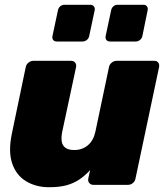

<svg xmlns="http://www.w3.org/2000/svg" viewBox="-20 -775 697 805"><path d="M186 10Q131 10 89.5 -15Q48 -40 31 -90Q14 -140 30 -216L88 -494Q90 -505 99.5 -512.5Q109 -520 120 -520H278Q289 -520 295 -512.5Q301 -505 299 -494L241 -223Q236 -198 239 -181Q242 -164 255 -155Q268 -146 291 -146Q325 -146 348.5 -166Q372 -186 380 -223L437 -494Q439 -505 448.5 -512.5Q458 -520 469 -520H627Q638 -520 643.5 -512.5Q649 -505 647 -494L548 -26Q546 -15 537 -7.5Q528 0 517 0H371Q361 0 354.5 -7.5Q348 -15 350 -26L358 -62Q336 -38 312 -22Q288 -6 258 2Q228 10 186 10ZM441 -601Q431 -601 426 -607.5Q421 -614 423 -624L446 -732Q448 -742 455.5 -748.5Q463 -755 473 -755H581Q591 -755 596 -748.5Q601 -742 599 -732L577 -624Q575 -614 567 -607.5Q559 -601 549 -601ZM218 -601Q208 -601 203 -607.5Q198 -614 200 -624L223 -732Q225 -742 232.5 -748.5Q240 -755 250 -755H358Q368 -755 373.5 -748.5Q379 -742 377 -732L354 -624Q352 -614 344 -607.5Q336 -601 326 -601Z"/></svg>

Font: Rubik ExtraBold
Style: Italic
Weight: 800
Italic angle: -12°
Designer: Hubert and Fischer
Foundry: Hubert and Fischer
Version: Version 2.300;gftools[0.9.30]